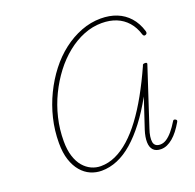

<svg xmlns="http://www.w3.org/2000/svg" viewBox="-186 -1324 1558 1535"><g transform="rotate(-20 593.0 -556.5)"><path d="M422 17Q373 17 328.5 -2.5Q284 -22 249.5 -62.5Q215 -103 195 -163.5Q175 -224 175 -307Q175 -414 199.5 -515Q224 -616 268.5 -708Q313 -800 373 -877.5Q433 -955 506 -1011Q579 -1067 661 -1098.5Q743 -1130 828 -1130Q903 -1130 963.5 -1106Q1024 -1082 1067.5 -1033.5Q1111 -985 1133 -913Q1136 -903 1134 -895.5Q1132 -888 1123 -884Q1114 -880 1108 -883.5Q1102 -887 1099 -895Q1079 -961 1040 -1005Q1001 -1049 946.5 -1071Q892 -1093 823 -1093Q745 -1093 670 -1063Q595 -1033 527 -978.5Q459 -924 403 -850.5Q347 -777 304.5 -689.5Q262 -602 239 -505.5Q216 -409 216 -308Q216 -234 233.5 -179.5Q251 -125 281 -90Q311 -55 349 -37.5Q387 -20 429 -20Q493 -20 554.5 -48Q616 -76 676 -129.5Q736 -183 794 -261Q852 -339 907.5 -438.5Q963 -538 1017 -658Q1019 -668 1024 -671Q1029 -674 1040 -674Q1049 -674 1053.5 -670.5Q1058 -667 1055 -659L895 -171Q883 -137 879 -108.5Q875 -80 878.5 -60.5Q882 -41 896 -30.5Q910 -20 934 -20Q961 -20 987 -37Q1013 -54 1039.5 -85.5Q1066 -117 1092 -160Q1096 -168 1102 -169Q1108 -170 1115 -166Q1124 -161 1124.5 -155.5Q1125 -150 1121 -143Q1099 -105 1076 -75.5Q1053 -46 1028.5 -25.5Q1004 -5 979 6Q954 17 927 17Q884 17 862 -6.5Q840 -30 839 -73Q838 -116 856 -173L940 -426Q879 -316 815.5 -233Q752 -150 688 -94.5Q624 -39 557.5 -11Q491 17 422 17Z"/></g></svg>

Font: Playwrite CU Thin
Style: Regular
Weight: 250
Designer: Veronika Burian, José Scaglione
Foundry: TypeTogether
Version: Version 1.002